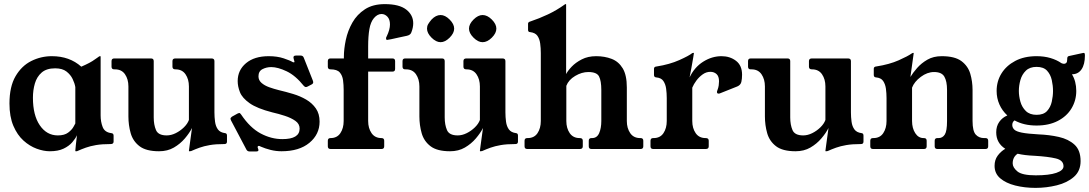

<svg xmlns="http://www.w3.org/2000/svg" viewBox="-20 -724 5294 933"><path d="M469 -163Q469 -132 479 -106.5Q489 -81 521 -77Q532 -76 532 -65V-36Q532 -24 518 -24Q475 -24 446.5 -19Q418 -14 397 -6.5Q376 1 356 10Q355 11 350 11H348Q346 11 346 8Q346 3 348.5 -19Q351 -41 354 -67Q347 -51 331 -32.5Q315 -14 288.5 -1.5Q262 11 222 11Q192 11 158 -1.5Q124 -14 94 -41Q64 -68 45 -112.5Q26 -157 26 -221Q26 -303 55.5 -353.5Q85 -404 132 -427.5Q179 -451 232 -451Q318 -451 375 -400Q398 -410 414 -418.5Q430 -427 442 -436Q447 -439 451.5 -442.5Q456 -446 462 -450Q464 -451 465 -451Q466 -451 466 -451H467Q469 -451 469 -449ZM346 -301Q343 -319 333 -340Q323 -361 303 -376.5Q283 -392 248 -392Q206 -392 182.5 -371.5Q159 -351 149.5 -318.5Q140 -286 140 -249Q140 -164 173.5 -115Q207 -66 261 -66Q293 -66 311 -79.5Q329 -93 337 -107.5Q345 -122 346 -124Z M1022 -178Q1022 -155 1025 -132.5Q1028 -110 1039 -95Q1050 -80 1074 -77Q1083 -76 1083 -65V-36Q1083 -24 1071 -24Q1028 -24 999.5 -19Q971 -14 950 -6.5Q929 1 909 10Q907 11 902 11H900Q898 11 898 9Q898 6 901.5 -18Q905 -42 913 -102Q901 -78 878.5 -51.5Q856 -25 825 -7Q794 11 753 11Q690 11 658 -13.5Q626 -38 615 -77Q604 -116 604 -158V-304Q604 -339 587.5 -363Q571 -387 539 -387H535Q522 -387 522 -400V-427Q522 -440 535 -440H714Q727 -440 727 -427V-153Q727 -118 738 -92Q749 -66 790 -66Q812 -66 834 -77Q856 -88 873.5 -105Q891 -122 898 -141V-304Q898 -339 881.5 -363Q865 -387 833 -387H832Q818 -387 818 -400V-427Q818 -440 832 -440H1008Q1022 -440 1022 -427Z M1476 -304Q1470 -301 1467 -301Q1461 -301 1456 -307Q1416 -357 1373 -377.5Q1330 -398 1298 -398Q1275 -398 1255.5 -388Q1236 -378 1236 -353Q1236 -334 1251 -321Q1266 -308 1288.5 -300Q1311 -292 1335 -286Q1369 -278 1404 -267.5Q1439 -257 1468 -240Q1497 -223 1515 -197Q1533 -171 1533 -133Q1533 -71 1483.5 -30Q1434 11 1348 11Q1321 11 1295 4.5Q1269 -2 1246 -12Q1242 -15 1238 -15Q1232 -15 1232 -9Q1232 -6 1234 -2Q1236 4 1236 5Q1236 12 1225 12H1193Q1183 12 1178 4L1103 -138Q1100 -144 1100 -146Q1100 -152 1107 -157L1134 -172Q1140 -175 1142 -175Q1147 -175 1152 -167Q1195 -103 1246.5 -75.5Q1298 -48 1352 -48Q1436 -48 1436 -99Q1436 -122 1415.5 -136.5Q1395 -151 1364.5 -161Q1334 -171 1303 -178Q1229 -197 1193 -222.5Q1157 -248 1146 -276Q1135 -304 1135 -330Q1135 -383 1175.5 -417Q1216 -451 1286 -451Q1327 -451 1358.5 -440.5Q1390 -430 1403 -422Q1404 -422 1405.5 -421.5Q1407 -421 1408 -421Q1411 -421 1411 -424Q1411 -426 1408 -435Q1407 -439 1406.5 -441.5Q1406 -444 1406 -445Q1406 -454 1418 -454H1441Q1452 -454 1456 -444L1500 -333Q1501 -330 1501.5 -328Q1502 -326 1502 -324Q1502 -318 1495 -314Z M1651 -447Q1651 -486 1660.5 -530.5Q1670 -575 1692.5 -614.5Q1715 -654 1753.5 -679Q1792 -704 1850 -704Q1920 -704 1954 -677.5Q1988 -651 1988 -611Q1988 -590 1979 -567Q1975 -554 1957 -550Q1941 -547 1919.5 -542Q1898 -537 1881 -533.5Q1864 -530 1861 -530Q1856 -530 1856 -538Q1856 -543 1859 -547Q1875 -580 1875 -605Q1875 -630 1862.5 -643Q1850 -656 1834 -656Q1814 -656 1797 -636Q1781 -617 1775 -582.5Q1769 -548 1769 -498V-440H1887Q1900 -440 1900 -427V-389Q1900 -376 1887 -376H1769V-136Q1769 -101 1785.5 -77Q1802 -53 1834 -53Q1847 -53 1847 -40V-13Q1847 0 1834 0H1586Q1573 0 1573 -13V-40Q1573 -53 1586 -53Q1618 -53 1634 -77Q1650 -101 1650 -136V-287Q1650 -311 1647 -334Q1644 -357 1631 -372Q1618 -387 1586 -387Q1573 -387 1573 -400V-427Q1573 -440 1586 -440H1651Z M2436 -178Q2436 -155 2439 -132.5Q2442 -110 2453 -95Q2464 -80 2488 -77Q2497 -76 2497 -65V-36Q2497 -24 2485 -24Q2442 -24 2413.5 -19Q2385 -14 2364 -6.5Q2343 1 2323 10Q2321 11 2316 11H2314Q2312 11 2312 9Q2312 6 2315.5 -18Q2319 -42 2327 -102Q2315 -78 2292.5 -51.5Q2270 -25 2239 -7Q2208 11 2167 11Q2104 11 2072 -13.5Q2040 -38 2029 -77Q2018 -116 2018 -158V-304Q2018 -339 2001.5 -363Q1985 -387 1953 -387H1949Q1936 -387 1936 -400V-427Q1936 -440 1949 -440H2128Q2141 -440 2141 -427V-153Q2141 -118 2152 -92Q2163 -66 2204 -66Q2226 -66 2248 -77Q2270 -88 2287.5 -105Q2305 -122 2312 -141V-304Q2312 -339 2295.5 -363Q2279 -387 2247 -387H2246Q2232 -387 2232 -400V-427Q2232 -440 2246 -440H2422Q2436 -440 2436 -427ZM2121 -651Q2143 -651 2165 -629Q2187 -607 2187 -585Q2187 -563 2165 -541Q2143 -519 2121 -519Q2099 -519 2077 -541Q2055 -563 2055 -585Q2055 -597 2060.5 -606.5Q2066 -616 2077 -629Q2098 -651 2121 -651ZM2325 -651Q2348 -651 2370 -629Q2392 -607 2392 -585Q2392 -563 2370 -541Q2348 -519 2325 -519Q2303 -519 2281 -541Q2259 -563 2259 -585Q2259 -607 2281 -629Q2303 -651 2325 -651Z M3093 -53Q3106 -53 3106 -40V-13Q3106 0 3093 0H2854Q2841 0 2841 -13V-40Q2841 -53 2854 -53H2857Q2881 -53 2891.5 -77Q2902 -101 2902 -136V-287Q2902 -331 2891 -352.5Q2880 -374 2839 -374Q2807 -374 2775 -355Q2743 -336 2732 -307V-136Q2732 -101 2748.5 -77Q2765 -53 2797 -53H2798Q2812 -53 2812 -40V-13Q2812 0 2798 0H2542Q2529 0 2529 -13V-40Q2529 -53 2542 -53H2544Q2576 -53 2592 -77Q2608 -101 2608 -136V-466Q2608 -490 2605 -512.5Q2602 -535 2591.5 -550Q2581 -565 2556 -568Q2546 -568 2546 -579V-609Q2546 -617 2558 -620Q2600 -634 2642.5 -654Q2685 -674 2724 -702Q2726 -704 2728 -704H2729Q2731 -704 2731 -702V-364Q2739 -380 2758 -400Q2777 -420 2807 -435.5Q2837 -451 2877 -451Q2918 -451 2952 -438Q2986 -425 3006 -392Q3026 -359 3026 -299V-136Q3026 -101 3042.5 -77Q3059 -53 3091 -53Z M3331 -348Q3355 -398 3397.5 -424.5Q3440 -451 3486 -451Q3527 -451 3556.5 -428.5Q3586 -406 3586 -361Q3586 -341 3582.5 -326Q3579 -311 3563 -304L3480 -271Q3478 -270 3476 -269.5Q3474 -269 3472 -269Q3464 -269 3464 -277Q3464 -279 3464.5 -281Q3465 -283 3466 -285Q3471 -298 3472.5 -309Q3474 -320 3474 -329Q3474 -353 3462 -364Q3450 -375 3432 -375Q3412 -375 3394.5 -362.5Q3377 -350 3364 -332.5Q3351 -315 3344 -298V-136Q3344 -101 3360.5 -77Q3377 -53 3409 -53H3410Q3424 -53 3424 -40V-13Q3424 0 3410 0H3154Q3141 0 3141 -13V-40Q3141 -53 3154 -53H3156Q3188 -53 3204 -77Q3220 -101 3220 -136V-247Q3220 -271 3217 -293Q3214 -315 3203.5 -330.5Q3193 -346 3168 -348Q3158 -349 3158 -360V-390Q3158 -400 3171 -401Q3234 -411 3281 -432Q3328 -453 3344 -466Q3347 -467 3349 -467H3351Q3352 -467 3352 -466Q3352 -465 3348.5 -443.5Q3345 -422 3340 -395Q3335 -368 3331 -348Z M4115 -178Q4115 -155 4118 -132.5Q4121 -110 4132 -95Q4143 -80 4167 -77Q4176 -76 4176 -65V-36Q4176 -24 4164 -24Q4121 -24 4092.5 -19Q4064 -14 4043 -6.5Q4022 1 4002 10Q4000 11 3995 11H3993Q3991 11 3991 9Q3991 6 3994.5 -18Q3998 -42 4006 -102Q3994 -78 3971.5 -51.5Q3949 -25 3918 -7Q3887 11 3846 11Q3783 11 3751 -13.5Q3719 -38 3708 -77Q3697 -116 3697 -158V-304Q3697 -339 3680.5 -363Q3664 -387 3632 -387H3628Q3615 -387 3615 -400V-427Q3615 -440 3628 -440H3807Q3820 -440 3820 -427V-153Q3820 -118 3831 -92Q3842 -66 3883 -66Q3905 -66 3927 -77Q3949 -88 3966.5 -105Q3984 -122 3991 -141V-304Q3991 -339 3974.5 -363Q3958 -387 3926 -387H3925Q3911 -387 3911 -400V-427Q3911 -440 3925 -440H4101Q4115 -440 4115 -427Z M4706 -287V-136Q4706 -87 4721.5 -70Q4737 -53 4762 -53H4769Q4782 -53 4782 -40V-13Q4782 0 4769 0H4535Q4522 0 4522 -13V-40Q4522 -53 4535 -53H4541Q4560 -53 4571 -70Q4582 -87 4582 -136V-287Q4582 -329 4569 -351.5Q4556 -374 4519 -374Q4486 -374 4454.5 -350.5Q4423 -327 4412 -298V-136Q4412 -101 4427.5 -77Q4443 -53 4468 -53H4470Q4483 -53 4483 -40V-13Q4483 0 4470 0H4222Q4209 0 4209 -13V-40Q4209 -53 4222 -53H4224Q4256 -53 4272 -77Q4288 -101 4288 -136V-247Q4288 -271 4285 -293Q4282 -315 4271.5 -330.5Q4261 -346 4236 -348Q4226 -349 4226 -360V-390Q4226 -400 4238 -401Q4302 -411 4347 -431Q4392 -451 4410 -464Q4415 -467 4417 -467H4418Q4420 -467 4420 -466.5Q4420 -466 4420 -466Q4420 -464 4419 -458L4404 -350Q4416 -370 4436.5 -393.5Q4457 -417 4486.5 -434Q4516 -451 4556 -451Q4620 -451 4652 -427Q4684 -403 4695 -365.5Q4706 -328 4706 -287Z M5240 -466Q5244 -467 5247 -467Q5252 -467 5252 -454Q5252 -411 5235.5 -387Q5219 -363 5189 -363Q5210 -329 5210 -282Q5210 -236 5187 -197.5Q5164 -159 5120.5 -136.5Q5077 -114 5017 -114Q4955 -114 4910 -139Q4899 -131 4899 -117Q4899 -104 4908.5 -94.5Q4918 -85 4945.5 -79.5Q4973 -74 5027 -71Q5079 -69 5125.5 -58.5Q5172 -48 5201.5 -21Q5231 6 5231 59Q5231 107 5198.5 135.5Q5166 164 5115.5 176.5Q5065 189 5012 189Q4959 189 4913.5 177.5Q4868 166 4840.5 142.5Q4813 119 4813 82Q4813 53 4828 32.5Q4843 12 4865 -1Q4821 -29 4821 -81Q4821 -111 4836 -132Q4851 -153 4875 -163Q4850 -186 4836.5 -216.5Q4823 -247 4823 -282Q4823 -329 4846.5 -367Q4870 -405 4913.5 -428Q4957 -451 5017 -451Q5054 -451 5084.5 -442Q5115 -433 5138 -417Q5142 -415 5145.5 -414.5Q5149 -414 5151 -414Q5157 -414 5161.5 -418.5Q5166 -423 5166 -436V-439Q5166 -451 5176 -452ZM5017 -399Q4984 -399 4965 -380.5Q4946 -362 4938.5 -335Q4931 -308 4931 -282Q4931 -257 4938.5 -230Q4946 -203 4965 -184.5Q4984 -166 5017 -166Q5051 -166 5068 -184.5Q5085 -203 5091 -230Q5097 -257 5097 -282Q5097 -308 5091 -335Q5085 -362 5068 -380.5Q5051 -399 5017 -399ZM5013 128Q5078 128 5113 116Q5148 104 5148 84Q5148 55 5111 46Q5074 37 5007 33Q4983 32 4962.5 29.5Q4942 27 4925 23Q4901 39 4901 70Q4901 90 4924 109Q4947 128 5013 128Z"/></svg>

Font: Young Serif
Style: Regular
Weight: 400
Designer: Bastien Sozeau
Foundry: NBR — Bastien Sozeau
Version: Version 3.004; ttfautohint (v1.8.4.7-5d5b);gftools[0.9.33]